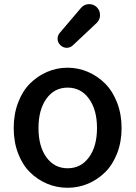

<svg xmlns="http://www.w3.org/2000/svg" viewBox="-20 -890 653 923"><path d="M304.7 12.7Q252.9 12.7 206.5 -6.8Q160.2 -26.4 124 -62Q87.9 -97.7 66.9 -152.8Q45.9 -208 45.9 -274.4Q45.9 -340.8 66.9 -396.5Q87.9 -452.1 124 -488.3Q160.2 -524.4 206.5 -544.4Q252.9 -564.5 304.7 -564.5Q356.4 -564.5 402.8 -544.4Q449.2 -524.4 485.4 -488.3Q521.5 -452.1 543 -396.5Q564.5 -340.8 564.5 -274.4Q564.5 -208 543 -152.8Q521.5 -97.7 485.4 -62Q449.2 -26.4 402.8 -6.8Q356.4 12.7 304.7 12.7ZM446.3 -274.4Q446.3 -362.3 407.7 -415.5Q369.1 -468.8 305.2 -468.8Q241.2 -468.8 203.1 -415.5Q165 -362.3 165 -274.4Q165 -186.5 203.1 -133.8Q241.2 -81.1 305.2 -81.1Q369.1 -81.1 407.7 -133.8Q446.3 -186.5 446.3 -274.4ZM330.1 -671.9Q317.4 -660.2 300.8 -660.2Q283.2 -660.2 270.5 -672.9Q256.8 -685.5 256.8 -704.1Q256.8 -719.7 267.6 -732.4L369.1 -851.6Q383.8 -869.1 406.2 -870.1Q408.2 -870.1 409.2 -870.1Q429.7 -870.1 445.3 -855.5Q460.9 -839.8 460.9 -817.4Q460.9 -794.9 444.3 -779.3Z"/></svg>

Font: Gen Jyuu GothicX Medium
Style: Regular
Weight: 500
Designer: Ryoko NISHIZUKA (kana &amp; ideographs); Paul D. Hunt (Latin, Greek &amp; Cyrillic); Wenlong ZHANG (bopomofo); Sandoll C
Version: Version 1.058.20140828